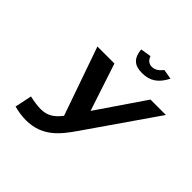

<svg xmlns="http://www.w3.org/2000/svg" viewBox="-218 -1066 1269 1269"><g transform="rotate(45 416.0 -432.0)"><path d="M218 -112C195 -112 153 -117 115 -126L90 -7C121 2 167 9 201 9C355 9 429 -88 497 -186L832 -670H688L461 -337L351 -670H192L360 -190C315 -132 275 -112 218 -112ZM410 -861 485 -873C494 -846 513 -829 541 -829C572 -829 594 -847 615 -873L684 -861C646 -787 599 -754 525 -754C450 -754 418 -787 410 -861Z"/></g></svg>

Font: LT Wave Text Bold Italic
Style: Regular
Weight: 700
Designer: Daniel Lyons
Version: Version 2.5 (Glyphs App)